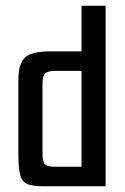

<svg xmlns="http://www.w3.org/2000/svg" viewBox="-20 -649 436 669"><path d="M130 0Q95 0 76 -7.5Q57 -15 50.5 -39Q44 -63 44 -112V-371Q44 -408 54 -430Q64 -452 88 -461Q112 -470 153 -470H264V-629H348V0ZM264 -68V-402H173Q146 -402 137 -393Q128 -384 128 -357V-118Q128 -84 137 -76Q146 -68 170 -68Z"/></svg>

Font: Smooch Sans Thin SemiBold
Style: Regular
Weight: 600
Version: Version 1.010